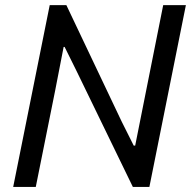

<svg xmlns="http://www.w3.org/2000/svg" viewBox="-20 -740 756 760"><path d="M32.2 0 176.8 -719.7H242.7L461.4 -259.3L509.3 -163.6H515.1L550.8 -342.8L626 -719.7H715.8L571.3 0H505.9L283.7 -457.5L235.8 -554.2H231.9L198.2 -380.9L121.6 0Z"/></svg>

Font: Reddit Sans
Style: Italic
Weight: 400
Italic angle: -11.25°
Designer: Stephen Hutchings
Version: Version 1.013